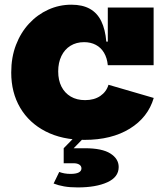

<svg xmlns="http://www.w3.org/2000/svg" viewBox="-20 -598 715 838"><path d="M349 12.5Q251 12.5 179 -24.5Q107 -61.5 68 -127.8Q29 -194 29 -281.5Q29 -348 49.8 -402Q70.5 -456 107 -495.2Q143.5 -534.5 191 -556Q238.5 -577.5 291.5 -577.5Q340 -577.5 372.2 -559.5Q404.5 -541.5 422 -505.5Q439.5 -469.5 444 -416.5H485.5L450.5 -313.5Q447.5 -345 434 -367.8Q420.5 -390.5 398.2 -402.2Q376 -414 347 -414Q313 -414 287.5 -398.2Q262 -382.5 248 -353.5Q234 -324.5 234 -286.5Q234 -248 248.2 -220Q262.5 -192 288.8 -176.5Q315 -161 351.5 -161Q391 -161 417.8 -179.2Q444.5 -197.5 453.5 -228L651 -170.5Q626 -85.5 546.5 -36.5Q467 12.5 349 12.5ZM450.5 -313.5V-565H650.5V-313.5ZM238.5 152.5Q249 156.5 261.5 158.8Q274 161 288 161Q311.5 161 323.5 154.8Q335.5 148.5 335.5 137Q335.5 126.5 326.2 120.5Q317 114.5 301 114.5H258V49H351Q425.5 49 461.8 72Q498 95 498 131Q498 175 448.5 197.5Q399 220 319 220Q285 220 259.5 215.5Q234 211 214 203ZM346 -41H389.5L301.5 49H258Z"/></svg>

Font: Hepta Slab ExtraLight ExtraBold
Style: Regular
Weight: 800
Version: Version 1.102